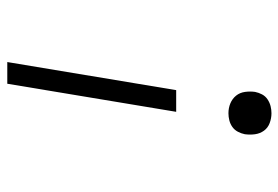

<svg xmlns="http://www.w3.org/2000/svg" viewBox="-142 -634 783 540"><g transform="rotate(-90 250.0 -363.5)"><path d="M206 -260 285 -735H346L267 -260ZM202 8Q188 8 174.5 3Q161 -2 153 -13Q145 -24 143 -38Q141 -52 143 -67Q145 -77 150 -86.5Q155 -96 163.5 -102Q172 -108 182 -110.5Q192 -113 202 -113Q217 -113 230 -107.5Q243 -102 251.5 -91.5Q260 -81 262 -66.5Q264 -52 262 -38Q260 -28 255 -18.5Q250 -9 241 -3Q232 3 222 5.5Q212 8 202 8Z"/></g></svg>

Font: Iosevka Curly Light Oblique
Style: Regular
Weight: 300
Italic angle: -9°
Monospace: yes
Designer: Belleve Invis
Foundry: Belleve Invis
Version: Version 11.1.0; ttfautohint (v1.8.3)